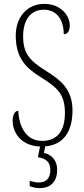

<svg xmlns="http://www.w3.org/2000/svg" viewBox="-20 -744 433 988"><path d="M184 224C241 224 274 191 274 130C274 76 241 50 206 43L213 9C303 2 353 -63 353 -175C353 -286 292 -332 214 -381C134 -431 99 -468 99 -557C99 -637 134 -694 206 -694C273 -694 308 -641 308 -568C326 -568 339 -581 339 -613C339 -664 293 -724 208 -724C117 -724 61 -653 61 -561C61 -445 114 -394 188 -348C277 -292 314 -260 314 -162C314 -68 273 -19 196 -19C115 -19 78 -91 74 -174C54 -174 45 -146 45 -124C45 -62 87 6 186 10L175 65C216 71 239 90 239 130C239 175 216 195 180 195C167 195 151 192 133 187V214C151 221 168 224 184 224Z"/></svg>

Font: Noto Serif Sinhala ExtraCondensed ExtraLight
Style: Regular
Weight: 200
Width: 2
Designer: Jelle Bosma - Monotype Design Team
Foundry: Monotype Imaging Inc.
Version: Version 2.007